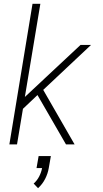

<svg xmlns="http://www.w3.org/2000/svg" viewBox="-20 -755 540 1004"><path d="M29 0 150 -735H191L110 -248L401 -520H456L206 -285L370 0H325L217 -187L176 -258L100 -186L69 0ZM179 229 156 205Q174 189 185 167.5Q196 146 200 124H171L182 61H246L235 124Q230 153 216 180.5Q202 208 179 229Z"/></svg>

Font: Iosevka SS04 Extralight
Style: Italic
Weight: 200
Italic angle: -9°
Monospace: yes
Designer: Belleve Invis
Foundry: Belleve Invis
Version: Version 19.0.0; ttfautohint (v1.8.4)